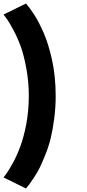

<svg xmlns="http://www.w3.org/2000/svg" viewBox="-24 -840 494 1093"><path d="M124 233 -4 170 1.5 163Q7 155.5 13.5 146.8Q20 138 29.8 121.8Q39.5 105.5 49.2 88Q59 70.5 70.2 45.8Q81.5 21 91.2 -5.2Q101 -31.5 110 -65Q119 -98.5 125.5 -133Q132 -167.5 136 -209.2Q140 -251 140 -294Q140 -373.5 126.2 -448.8Q112.5 -524 94.8 -573.2Q77 -622.5 54 -666Q31 -709.5 18.5 -727Q6 -744.5 -2.5 -755.5Q-4 -756.5 -4 -757L124 -820L131 -811Q138.5 -802.5 147.8 -789.8Q157 -777 170.5 -756.8Q184 -736.5 197.2 -710.5Q210.5 -684.5 224.5 -653Q238.5 -621.5 250.5 -582Q262.5 -542.5 272.2 -499Q282 -455.5 287.5 -402.5Q293 -349.5 293 -294Q293 -227.5 284.5 -164Q276 -100.5 264.8 -54Q253.5 -7.5 234.8 39.2Q216 86 203 112.8Q190 139.5 170 169.8Q150 200 144.2 207.5Q138.5 215 127 229Q124.5 232.5 124 233Z"/></svg>

Font: League Mono Condensed ExtraBold
Style: Regular
Weight: 800
Width: 1
Designer: Tyler Finck
Foundry: The League of Moveable Type / Tyler Finck
Version: Version 2.210